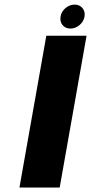

<svg xmlns="http://www.w3.org/2000/svg" viewBox="-20 -834 492 854"><path d="M66.5 0 186 -675H365L245.5 0ZM293.5 -707Q271 -707 258.2 -722.5Q245.5 -738 249.5 -760.5Q253 -782.5 271.2 -798Q289.5 -813.5 312 -813.5Q334 -813.5 346.8 -798Q359.5 -782.5 356 -760.5Q352 -738 333.8 -722.5Q315.5 -707 293.5 -707Z"/></svg>

Font: Anybody UltraExpanded SemiBold
Style: Italic
Weight: 600
Width: 9
Italic angle: -10°
Designer: Tyler Finck
Foundry: Etcetera Type Company
Version: Version 1.010; ttfautohint (v1.8.3) -l 8 -r 50 -G 200 -x 14 